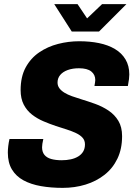

<svg xmlns="http://www.w3.org/2000/svg" viewBox="-20 -899 657 931"><path d="M284 12Q227 12 178.5 3.5Q130 -5 94 -24.5Q58 -44 38 -77Q18 -110 18 -159Q18 -173 20 -190.5Q22 -208 26 -225H190Q187 -212 185.5 -202Q184 -192 184 -185Q184 -162 195.5 -148Q207 -134 228.5 -128Q250 -122 279 -122Q303 -122 323.5 -126.5Q344 -131 359.5 -140.5Q375 -150 383.5 -164.5Q392 -179 392 -199Q392 -218 380.5 -231Q369 -244 349 -253.5Q329 -263 304 -271Q279 -279 251 -288Q221 -298 190.5 -311Q160 -324 135 -343.5Q110 -363 95 -392Q80 -421 80 -462Q80 -527 104.5 -572Q129 -617 170 -645Q211 -673 261.5 -686Q312 -699 364 -699Q416 -699 460 -690Q504 -681 537 -661.5Q570 -642 588.5 -611Q607 -580 607 -538Q607 -528 605.5 -515.5Q604 -503 600 -482H438Q440 -494 441 -500.5Q442 -507 442 -511Q442 -537 422.5 -552.5Q403 -568 363 -568Q332 -568 308.5 -559.5Q285 -551 272 -535.5Q259 -520 259 -499Q259 -483 268 -471Q277 -459 292.5 -449.5Q308 -440 329 -432.5Q350 -425 373 -418Q406 -408 441 -395.5Q476 -383 506 -363Q536 -343 554 -313Q572 -283 572 -239Q572 -177 549.5 -130Q527 -83 487 -51.5Q447 -20 395 -4Q343 12 284 12ZM593 -879 460 -746H328L243 -879H356L423 -779L371 -780L475 -879Z"/></svg>

Font: Archivo SemiCondensed ExtraBold
Style: Italic
Weight: 800
Width: 4
Italic angle: -10°
Designer: Hector Gatti
Foundry: Omnibus-Type
Version: Version 2.001